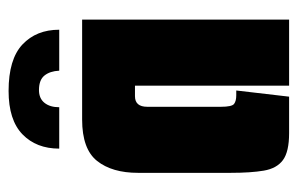

<svg xmlns="http://www.w3.org/2000/svg" viewBox="-140 -536 677 436"><g transform="rotate(-90 198.0 -318.5)"><path d="M209 -637Q281 -637 314.5 -605.5Q348 -574 348 -522H255Q254 -543 244 -555.5Q234 -568 211 -568Q192 -568 182 -555.5Q172 -543 172 -522H78Q78 -574 110.5 -605.5Q143 -637 209 -637ZM113 0Q71 0 52 -14Q33 -28 28 -57.5Q23 -87 23 -133V-343Q23 -402 50 -436Q77 -470 144 -470H371V0H221V-350H197Q173 -350 173 -322V-155Q173 -130 179.5 -125Q186 -120 199 -120H210L196 0Z"/></g></svg>

Font: Smooch Sans Black
Style: Regular
Weight: 900
Designer: Robert E. Leuschke
Foundry: Robert E. Leuschke
Version: Version 1.010; ttfautohint (v1.8.3)